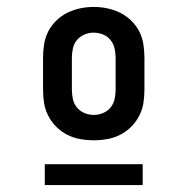

<svg xmlns="http://www.w3.org/2000/svg" viewBox="-20 -721 540 553"><path d="M250 -317Q230 -317 210.5 -320.5Q191 -324 173.5 -333Q156 -342 142 -356Q128 -370 119 -387.5Q110 -405 107 -424Q104 -443 104 -463V-554Q104 -574 107 -593.5Q110 -613 119 -630.5Q128 -648 142.5 -662Q157 -676 174.5 -684.5Q192 -693 211 -697Q230 -701 250 -701Q270 -701 289 -697Q308 -693 325.5 -684.5Q343 -676 357.5 -662Q372 -648 381 -630.5Q390 -613 393 -593.5Q396 -574 396 -554V-463Q396 -443 393 -424Q390 -405 381 -387.5Q372 -370 358 -356Q344 -342 326.5 -333Q309 -324 289.5 -320.5Q270 -317 250 -317ZM250 -390Q264 -390 277 -395.5Q290 -401 298.5 -411.5Q307 -422 310 -435.5Q313 -449 313 -463V-554Q313 -568 310 -581.5Q307 -595 298 -606Q289 -617 276 -622Q263 -627 249 -627Q236 -627 223 -621.5Q210 -616 201.5 -605.5Q193 -595 190 -581.5Q187 -568 187 -554V-463Q187 -449 190 -435.5Q193 -422 201.5 -411.5Q210 -401 223 -395.5Q236 -390 250 -390ZM391 -188H109V-248H391Z"/></svg>

Font: Iosevka Slab Semibold
Style: Regular
Weight: 600
Monospace: yes
Designer: Belleve Invis
Foundry: Belleve Invis
Version: Version 11.1.1; ttfautohint (v1.8.3)